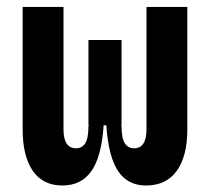

<svg xmlns="http://www.w3.org/2000/svg" viewBox="-20 -538 626 567"><path d="M411.1 9.8Q357.4 9.8 328.9 -32.5Q300.3 -74.7 293.9 -168H286.1Q279.8 -74.7 249.8 -32.5Q219.7 9.8 164.1 9.8Q106.9 9.8 76.9 -33.4Q46.9 -76.7 46.9 -156.2V-517.6H167.5V-156.2Q167.5 -100.1 204.6 -100.1Q222.7 -100.1 231.9 -115.2Q241.2 -130.4 241.2 -166L243.2 -168H241.2V-419.9H338.9V-168H336.9L338.9 -166Q338.9 -130.4 348.4 -115.2Q357.9 -100.1 376 -100.1Q412.6 -100.1 412.6 -156.2V-517.6H533.2V-156.2Q533.2 -76.7 502 -33.4Q470.7 9.8 411.1 9.8Z"/></svg>

Font: Cascadia Mono NF SemiBold
Style: Regular
Weight: 600
Monospace: yes
Designer: Aaron Bell
Foundry: Saja Typeworks
Version: Version 2404.023; ttfautohint (v1.8.4)